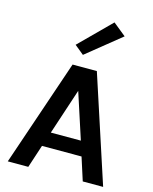

<svg xmlns="http://www.w3.org/2000/svg" viewBox="-137 -1041 899 1130"><g transform="rotate(15 312.5 -476.0)"><path d="M22.1 0 243 -649H390.9L603.1 0H478.9L434 -140H193L147 0ZM223 -229.1H405.9L315.1 -508.1ZM286.9 -719.7 230.3 -766.1 417.3 -952.4 496 -888.6Z"/></g></svg>

Font: Karla
Style: Regular
Weight: 400
Designer: Jonathan Pinhorn
Version: Version 2.004;gftools[0.9.33]